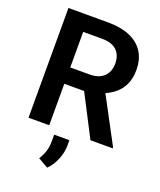

<svg xmlns="http://www.w3.org/2000/svg" viewBox="-170 -816 976 1169"><g transform="rotate(20 317.5 -232.0)"><path d="M67.9 -710.9H326.2Q407.2 -710.9 465.3 -686.5Q523.4 -662.1 554.7 -614.3Q585.9 -566.4 585.9 -496.6Q585.9 -441.4 566.4 -400.9Q546.9 -360.4 511.5 -333Q476.1 -305.7 428.2 -290L386.2 -268.6H158.2L157.2 -374.5H327.6Q369.1 -374.5 396.5 -389.2Q423.8 -403.8 437.7 -429.7Q451.7 -455.6 451.7 -488.8Q451.7 -524.4 438 -550.5Q424.3 -576.7 396.5 -590.8Q368.7 -605 326.2 -605H202.1V0H67.9ZM469.2 0 304.7 -318.4 446.8 -318.8 613.3 -6.8V0ZM348.6 43.5V79.6Q348.6 123.5 329.1 170.2Q309.6 216.8 278.3 247.1L213.4 209.5Q230.5 182.6 240.2 153.6Q250 124.5 250 85V43.5Z"/></g></svg>

Font: Roboto SemiBold
Style: Regular
Weight: 600
Designer: Christian Robertson
Foundry: Google
Version: Version 3.009; 2024